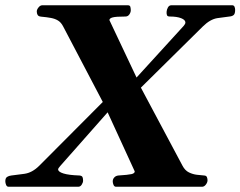

<svg xmlns="http://www.w3.org/2000/svg" viewBox="-53 -713 917 733"><path d="M-20 0Q-26.9 0 -29.8 -7.3Q-32.7 -14.6 -32.7 -21Q-32.7 -33.2 -25.9 -37.6Q-19 -42 -9.8 -43Q8.8 -45.4 39.3 -49.3Q69.8 -53.2 97.2 -80.6L339.4 -323.7L188 -612.3Q180.2 -627.4 168.7 -634.5Q157.2 -641.6 141.4 -644.5Q125.5 -647.5 104 -649.4Q93.8 -650.4 90.6 -656Q87.4 -661.6 87.4 -669.4Q87.4 -676.3 94 -684.6Q100.6 -692.9 108.4 -692.9H435.1Q443.4 -692.9 444.8 -686.3Q446.3 -679.7 446.3 -673.8Q446.3 -666 440.9 -658Q435.5 -649.9 425.8 -649.9Q389.2 -649.9 377 -646.5Q364.7 -643.1 364.7 -636.2L468.3 -417L647.9 -613.8Q654.8 -621.6 654.8 -627Q654.8 -637.2 638.4 -643.6Q622.1 -649.9 595.7 -649.9Q586.4 -649.9 584.5 -655Q582.5 -660.2 583 -668Q583.5 -676.3 588.1 -684.6Q592.8 -692.9 601.1 -692.9H833.5Q839.8 -692.9 842.3 -687.3Q844.7 -681.6 844.7 -675.3Q844.7 -661.1 839.4 -656Q834 -650.9 822.8 -649.9Q804.7 -647.9 777.1 -643.8Q749.5 -639.6 721.7 -612.3L484.9 -378.4L643.6 -80.6Q653.3 -62 668.5 -54.7Q683.6 -47.4 699.2 -45.7Q714.8 -43.9 726.6 -43Q734.9 -42.5 737.1 -36.4Q739.3 -30.3 739.3 -24.9Q739.3 -16.6 732.9 -8.3Q726.6 0 718.3 0H390.1Q383.3 0 380.4 -7.1Q377.4 -14.2 377.4 -20.5Q377.4 -29.3 383.3 -35.6Q389.2 -42 398.9 -43Q436.5 -45.4 449 -48.3Q461.4 -51.3 461.4 -58.6L357.9 -284.2L176.8 -79.1Q168.9 -70.3 168.9 -66.4Q168.9 -57.1 189 -50.8Q209 -44.4 250.5 -43Q259.8 -42 262 -36.9Q264.2 -31.7 264.2 -23.4Q264.2 -16.1 259 -8.1Q253.9 0 245.6 0Z"/></svg>

Font: Gelasio
Style: Bold Italic
Weight: 700
Italic angle: -8.5°
Designer: Eben Sorkin
Foundry: Eben Sorkin
Version: Version 1.008